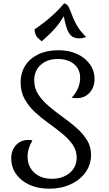

<svg xmlns="http://www.w3.org/2000/svg" viewBox="-20 -1117 659 1162"><path d="M187 -631Q187 -583 212 -545Q237 -507 276 -474Q315 -441 359 -409.5Q403 -378 442 -344Q481 -310 506 -270Q531 -230 531 -180Q531 -121 498 -74.5Q465 -28 407.5 -1.5Q350 25 277 25Q210 25 158.5 1.5Q107 -22 77.5 -63.5Q48 -105 48 -158Q48 -208 77 -239Q106 -270 152 -270Q160 -270 165.5 -269.5Q171 -269 176 -266Q147 -219 147 -169Q147 -109 187.5 -72Q228 -35 294 -35Q360 -35 402 -70.5Q444 -106 444 -163Q444 -207 419.5 -242Q395 -277 356.5 -308.5Q318 -340 274.5 -371Q231 -402 192.5 -437.5Q154 -473 129.5 -517Q105 -561 105 -618Q105 -677 133.5 -721Q162 -765 213.5 -789Q265 -813 334 -813Q397 -813 446 -790.5Q495 -768 523.5 -729Q552 -690 552 -639Q552 -588 522 -555.5Q492 -523 446 -523Q436 -523 428.5 -523.5Q421 -524 414 -526Q465 -580 465 -647Q465 -698 428 -729Q391 -760 330 -760Q266 -760 226.5 -724.5Q187 -689 187 -631ZM233 -867Q224 -873 207.5 -889Q191 -905 189 -939Q304 -1018 368 -1097Q387 -1092 396 -1074Q405 -1056 414.5 -1029Q424 -1002 443 -967Q462 -932 501 -893Q496 -891 486.5 -888Q477 -885 459 -885Q434 -885 417 -896Q400 -907 388 -936Q376 -965 366 -1019Q344 -981 314.5 -947Q285 -913 233 -867Z"/></svg>

Font: Merienda Light
Style: Regular
Weight: 300
Designer: Eduardo Rodriguez Tunni
Foundry: Eduardo Rodriguez Tunni
Version: Version 2.001; ttfautohint (v1.8.4.7-5d5b)